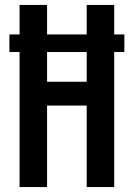

<svg xmlns="http://www.w3.org/2000/svg" viewBox="-20 -755 540 775"><path d="M59 0V-545H18V-616H59V-735H170V-616H330V-735H441V-616H482V-545H441V0H330V-329H170V0ZM170 -425H330V-545H170Z"/></svg>

Font: Iosevka Term
Style: Bold
Weight: 700
Monospace: yes
Designer: Belleve Invis
Foundry: Belleve Invis
Version: Version 30.0.1